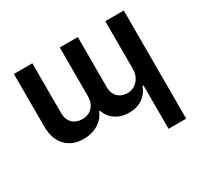

<svg xmlns="http://www.w3.org/2000/svg" viewBox="-155 -748 1217 1161"><g transform="rotate(-30 453.0 -167.5)"><path d="M704.1 -544.9H833V210H710V-92.8H703.1Q686 -45.4 647 -19.3Q607.9 6.8 553.2 6.8Q499 6.8 460 -19.8Q420.9 -46.4 404.8 -92.8H399.9Q381.8 -46.9 338.4 -20Q294.9 6.8 235.8 6.8Q158.7 6.8 112.3 -41.7Q65.9 -90.3 65.9 -179.2V-544.9H194.8V-199.2Q194.8 -151.4 220.9 -126.2Q247.1 -101.1 288.1 -101.1Q333.5 -101.1 359.9 -129.9Q386.2 -158.7 386.2 -205.1V-544.9H512.2V-193.8Q512.2 -151.9 537.4 -126.5Q562.5 -101.1 604 -101.1Q646.5 -101.1 675.3 -132.6Q704.1 -164.1 704.1 -213.9Z"/></g></svg>

Font: Telcell.Market SemBd
Style: Regular
Weight: 600
Designer: Rasmus Andersson, Sedrak Mkrtchyan
Version: Version 3.019;git-0a5106e0b